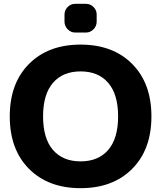

<svg xmlns="http://www.w3.org/2000/svg" viewBox="-20 -973 842 1003"><path d="M373 -953H429Q452 -953 468.5 -936.5Q485 -920 485 -897V-860Q485 -837 468.5 -820Q452 -803 429 -803H373Q350 -803 333.5 -820Q317 -837 317 -860V-897Q317 -920 333.5 -936.5Q350 -953 373 -953ZM545.5 -540Q494 -600 401 -600Q308 -600 256.5 -540Q205 -480 205 -365Q205 -250 256.5 -190Q308 -130 401 -130Q494 -130 545.5 -190Q597 -250 597 -365Q597 -480 545.5 -540ZM670.5 -91Q570 10 401 10Q232 10 131.5 -91Q31 -192 31 -365Q31 -538 131.5 -639Q232 -740 401 -740Q570 -740 670.5 -639Q771 -538 771 -365Q771 -192 670.5 -91Z"/></svg>

Font: Rounded Mplus 1c ExtraBold
Style: Regular
Weight: 800
Version: Version 1.059.20150529